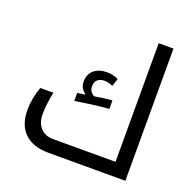

<svg xmlns="http://www.w3.org/2000/svg" viewBox="-132 -898 1056 1037"><g transform="rotate(20 396.5 -380.0)"><path d="M286.1 -356.9 333 -363.8Q297.9 -386.7 297.9 -426.8Q297.9 -469.2 325.7 -493.2Q353.5 -517.1 399.9 -517.1Q437 -517.1 465.8 -502L451.2 -457Q430.2 -469.2 400.9 -469.2Q378.9 -469.2 364 -456.8Q349.1 -444.3 349.1 -418Q349.1 -400.9 357.7 -388.9Q366.2 -377 378.9 -371.1Q390.6 -373.5 427.7 -378.7Q464.8 -383.8 479 -383.8V-335Q470.7 -335 435.1 -331.3Q399.4 -327.6 382.3 -325.2Q295.9 -313 286.1 -311ZM252 0Q161.1 0 113 -46.4Q64.9 -92.8 64.9 -179.2Q64.9 -245.6 89.8 -314H165Q149.9 -242.7 149.9 -186Q149.9 -135.7 176.5 -106.9Q203.1 -78.1 249 -78.1H607.9V-759.8H692.9V0Z"/></g></svg>

Font: Droid Arabic Kufi
Style: Regular
Weight: 400
Designer: Pascal Zoghbi
Foundry: Irfont.ir
Version: Version 1.00 February 28, 2013, initial release